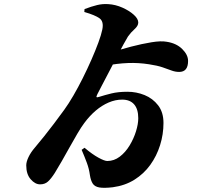

<svg xmlns="http://www.w3.org/2000/svg" viewBox="-20 -840 1040 929"><path d="M526 66Q483 71 460.5 67Q438 63 428.5 48Q419 33 415 7Q411 -23 400.5 -51.5Q390 -80 375 -115L389 -125Q427 -93 456.5 -77Q486 -61 499 -61Q532 -61 559.5 -82Q587 -103 607 -136Q627 -169 638 -204.5Q649 -240 649 -268Q649 -312 629 -335Q609 -358 571 -358Q538 -358 505.5 -344Q473 -330 443.5 -305Q414 -280 388 -245Q373 -225 354.5 -193.5Q336 -162 316.5 -127Q297 -92 278.5 -59.5Q260 -27 245 -3Q227 25 212 38.5Q197 52 174 52Q150 52 128.5 27.5Q107 3 107 -40Q107 -57 118 -80Q129 -103 148 -125Q171 -152 194 -181Q217 -210 241 -241.5Q265 -273 291 -309Q312 -338 335 -377.5Q358 -417 380.5 -462Q403 -507 422.5 -551.5Q442 -596 456 -634Q470 -672 475 -697Q483 -736 461.5 -751.5Q440 -767 388 -782L389 -796Q423 -809 450 -815.5Q477 -822 504 -820Q539 -818 572.5 -803Q606 -788 627.5 -768.5Q649 -749 649 -731Q649 -715 631 -699Q613 -683 599 -663Q592 -652 577 -624.5Q562 -597 543.5 -561.5Q525 -526 506.5 -490.5Q488 -455 473 -426.5Q458 -398 451 -384Q445 -372 447.5 -370Q450 -368 462 -372Q487 -380 519.5 -388Q552 -396 597 -396Q640 -396 679.5 -380Q719 -364 745 -330.5Q771 -297 771 -245Q771 -190 754.5 -137.5Q738 -85 707 -42Q676 1 630.5 29.5Q585 58 526 66ZM847 -492Q828 -492 809.5 -499Q791 -506 766 -514.5Q741 -523 701 -529Q650 -537 599 -535Q548 -533 490 -522L515 -585Q563 -601 615 -614.5Q667 -628 713 -635.5Q759 -643 786 -638Q833 -631 861.5 -603Q890 -575 890 -545Q890 -492 847 -492Z"/></svg>

Font: Noto Serif SC ExtraLight Black
Style: Regular
Weight: 900
Version: Version 2.002-H1;hotconv 1.1.0;makeotfexe 2.6.0